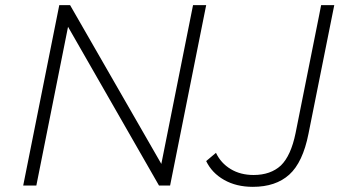

<svg xmlns="http://www.w3.org/2000/svg" viewBox="-20 -720 1345 745"><path d="M780 -700 640 0H597L244 -616L121 0H70L210 -700H252L606 -84L729 -700ZM780 -95 818 -127Q837 -87 875 -64Q913 -41 964 -41Q1030 -41 1070 -78Q1109 -116 1127 -204L1217 -654L1226 -700H1277L1177 -201Q1155 -90 1102.5 -42.5Q1050 5 961 5Q897 5 849.5 -22Q802 -49 780 -95Z"/></svg>

Font: Idrija
Style: Italic
Weight: 300
Italic angle: -11.3°
Designer: Julieta Ulanovsky
Foundry: Julieta Ulanovsky
Version: Version 7.200